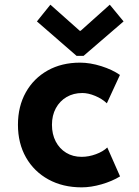

<svg xmlns="http://www.w3.org/2000/svg" viewBox="-20 -804 602 830"><path d="M333 5.9Q251.5 5.9 189.2 -28.3Q127 -62.5 92.3 -123.5Q57.6 -184.6 57.6 -264.6Q57.6 -344.2 91.6 -404.8Q125.5 -465.3 186 -499.3Q246.6 -533.2 326.2 -533.2Q369.6 -533.2 417.7 -518.1Q465.8 -502.9 498.5 -480L441.9 -357.4Q421.4 -377 391.6 -389.4Q361.8 -401.9 335.9 -401.9Q297.4 -401.9 267.8 -384.5Q238.3 -367.2 221.4 -336.2Q204.6 -305.2 204.6 -264.6Q204.6 -223.6 220.9 -192.4Q237.3 -161.1 266.1 -143.6Q294.9 -126 333 -126Q363.8 -126 394.8 -137.5Q425.8 -148.9 443.8 -166.5L499 -41.5Q464.8 -20.5 419.2 -7.3Q373.5 5.9 333 5.9ZM197.8 -783.7 324.7 -670.9H328.6L454.6 -783.7L514.2 -711.4L341.3 -562.5H311L139.6 -711.4Z"/></svg>

Font: Reddit Mono ExtraBold
Style: Regular
Weight: 800
Monospace: yes
Designer: Stephen Hutchings
Foundry: Reddit
Version: Version 1.014